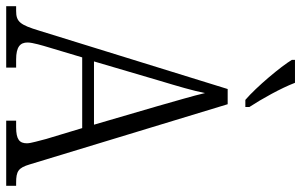

<svg xmlns="http://www.w3.org/2000/svg" viewBox="-196 -775 971 619"><g transform="rotate(90 289.5 -465.5)"><path d="M302 -771H325V-784C300 -822 264 -886 247 -931H173V-921C194 -886 260 -807 302 -771ZM0 0H198V-32H172C131 -32 117 -45 117 -69C117 -85 127 -118 133 -138L165 -245H393L428 -129C433 -108 442 -80 442 -67C442 -43 430 -32 390 -32H369V0H579V-32H569C532 -32 521 -39 510 -76L316 -714H267L79 -107C60 -44 50 -32 15 -32H0ZM178 -283 241 -497C257 -550 273 -604 280 -641C289 -602 305 -549 323 -485L382 -283Z"/></g></svg>

Font: Noto Serif Sinhala Condensed Light
Style: Regular
Weight: 300
Width: 3
Designer: Jelle Bosma - Monotype Design Team
Foundry: Monotype Imaging Inc.
Version: Version 2.007